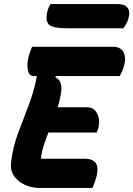

<svg xmlns="http://www.w3.org/2000/svg" viewBox="-20 -932 661 952"><path d="M173 0Q151 0 125.5 -7.5Q100 -15 78 -30.5Q56 -46 43.5 -69.5Q31 -93 35 -126Q43 -200 69 -270Q95 -340 122 -410Q149 -480 163 -555H147Q124 -555 118 -585Q112 -615 122 -652Q127 -669 131 -679.5Q135 -690 139 -700H541Q578 -700 592 -673.5Q606 -647 596 -609Q592 -593 586 -579.5Q580 -566 574 -555H257L254 -550Q277 -537 282 -515.5Q287 -494 282 -466Q279 -449 275 -432.5Q271 -416 266 -400H412Q437 -400 451 -384.5Q465 -369 469.5 -346Q474 -323 468 -299Q466 -290 463.5 -285Q461 -280 459 -275H220Q207 -242 196.5 -209.5Q186 -177 183 -145H401Q437 -145 453.5 -125Q470 -105 459 -58Q449 -22 438 0ZM230 -912H562Q598 -912 612 -894Q626 -876 618 -845Q614 -829 607 -816Q600 -803 592 -792H309Q242 -792 223.5 -809.5Q205 -827 213 -867Q216 -882 220.5 -892.5Q225 -903 230 -912Z"/></svg>

Font: Recursive Sn Csl St XBd
Style: Italic
Weight: 800
Italic angle: -15°
Version: Version 1.079;hotconv 1.0.112;makeotfexe 2.5.65598; ttfautoh